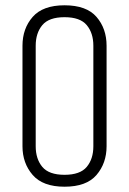

<svg xmlns="http://www.w3.org/2000/svg" viewBox="-20 -696 488 726"><path d="M65 -523Q65 -588 103.5 -632Q142 -676 224 -676Q307 -676 345 -632Q383 -588 383 -523V-143Q383 -79 345 -34.5Q307 10 224 10Q142 10 103.5 -34.5Q65 -79 65 -143ZM333 -523Q333 -571 308 -601Q283 -631 224 -631Q165 -631 140 -601Q115 -571 115 -523V-143Q115 -95 140 -65Q165 -35 224 -35Q283 -35 308 -65Q333 -95 333 -143Z"/></svg>

Font: Khand Variable Light
Style: Regular
Weight: 300
Designer: Satya Rajpurohit
Foundry: Indian Type Foundry
Version: Version 3.000